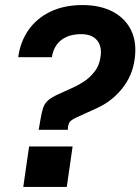

<svg xmlns="http://www.w3.org/2000/svg" viewBox="-20 -732 555 759"><path d="M133 -219 140 -260Q145 -290 151 -307Q157 -324 171 -336Q185 -348 214 -361L269 -386Q283 -392 307 -406.5Q331 -421 352 -446.5Q373 -472 378 -511Q383 -551 362.5 -574Q342 -597 301 -597Q252 -597 222 -573.5Q192 -550 185 -506H52Q60 -566 92 -612.5Q124 -659 178.5 -685.5Q233 -712 306 -712Q376 -712 425.5 -686Q475 -660 498.5 -612Q522 -564 512 -496Q503 -432 462.5 -381.5Q422 -331 362 -304L285 -269Q269 -262 260 -254.5Q251 -247 249 -231L248 -219ZM95 -153H267L244 7H72Z"/></svg>

Font: Host Grotesk Black
Style: Italic
Weight: 900
Italic angle: -8°
Designer: Doğukan Karapınar based on Poppins by Indian Type Foundry, Jonny Pinhorn
Foundry: Element Type
Version: Version 1.000; ttfautohint (v1.8.4.7-5d5b);gftools[0.9.33]